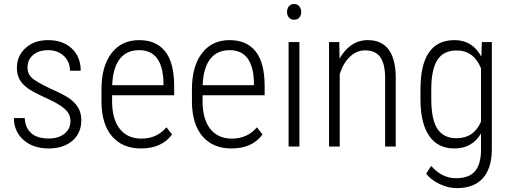

<svg xmlns="http://www.w3.org/2000/svg" viewBox="-20 -741 2580 971"><path d="M336.4 -129.9Q336.4 -164.1 308.1 -189.7Q279.8 -215.3 212.2 -245.8Q144.5 -276.4 117.7 -296.6Q90.8 -316.9 78.1 -340.8Q65.4 -364.7 65.4 -397.5Q65.4 -458.5 109.4 -498.3Q153.3 -538.1 223.1 -538.1Q298.3 -538.1 343.3 -495.6Q388.2 -453.1 388.2 -383.3H334Q334 -428.2 303.2 -457.8Q272.5 -487.3 223.1 -487.3Q175.3 -487.3 147.2 -462.9Q119.1 -438.5 119.1 -399.4Q119.1 -367.7 140.6 -347.7Q162.1 -327.6 233.4 -293.5Q307.1 -261.2 335 -240.2Q362.8 -219.2 377 -193.6Q391.1 -168 391.1 -132.8Q391.1 -67.4 345.7 -28.8Q300.3 9.8 226.1 9.8Q147.5 9.8 98.9 -33.2Q50.3 -76.2 50.3 -144H105Q107.4 -94.7 137.9 -67.6Q168.5 -40.5 226.1 -40.5Q275.9 -40.5 306.2 -64.9Q336.4 -89.4 336.4 -129.9Z M692.9 9.8Q599.6 9.8 546.9 -51.3Q494.1 -112.3 493.2 -225.1V-289.6Q493.2 -405.8 543.9 -471.9Q594.7 -538.1 683.6 -538.1Q769.5 -538.1 814.7 -481.9Q859.9 -425.8 860.8 -310.1V-259.3H546.9V-229.5Q546.9 -138.7 585.7 -89.4Q624.5 -40 695.3 -40Q773.4 -40 821.8 -97.2L850.1 -61Q798.3 9.8 692.9 9.8ZM683.6 -487.3Q619.6 -487.3 585.2 -442.1Q550.8 -397 547.4 -310.1H806.6V-324.2Q802.7 -487.3 683.6 -487.3Z M1150.4 9.8Q1057.1 9.8 1004.4 -51.3Q951.7 -112.3 950.7 -225.1V-289.6Q950.7 -405.8 1001.5 -471.9Q1052.2 -538.1 1141.1 -538.1Q1227.1 -538.1 1272.2 -481.9Q1317.4 -425.8 1318.4 -310.1V-259.3H1004.4V-229.5Q1004.4 -138.7 1043.2 -89.4Q1082 -40 1152.8 -40Q1231 -40 1279.3 -97.2L1307.6 -61Q1255.9 9.8 1150.4 9.8ZM1141.1 -487.3Q1077.1 -487.3 1042.7 -442.1Q1008.3 -397 1004.9 -310.1H1264.2V-324.2Q1260.3 -487.3 1141.1 -487.3Z M1494.1 0H1439.5V-528.3H1494.1ZM1431.6 -680.7Q1431.6 -697.3 1440.9 -709Q1450.2 -720.7 1467.3 -720.7Q1484.4 -720.7 1493.9 -709Q1503.4 -697.3 1503.4 -680.7Q1503.4 -664.1 1493.9 -652.6Q1484.4 -641.1 1467.3 -641.1Q1450.2 -641.1 1440.9 -652.6Q1431.6 -664.1 1431.6 -680.7Z M1695.8 -528.3 1697.3 -444.3Q1720.7 -487.3 1757.1 -512.7Q1793.5 -538.1 1839.8 -538.1Q1978 -538.1 1981.4 -354V0H1927.7V-348.1Q1927.2 -418.9 1902.8 -452.6Q1878.4 -486.3 1826.2 -486.3Q1783.7 -486.3 1749.8 -454.3Q1715.8 -422.4 1698.2 -366.7V0H1644V-528.3Z M2106.4 -288.6Q2106.4 -413.6 2149.4 -475.8Q2192.4 -538.1 2278.3 -538.1Q2369.6 -538.1 2414.1 -454.6L2417 -528.3H2467.3V15.1Q2466.8 110.8 2421.6 160.6Q2376.5 210.4 2290 210.4Q2246.6 210.4 2202.4 189.2Q2158.2 168 2135.3 137.2L2160.6 98.1Q2214.8 160.2 2286.1 160.2Q2352.1 160.2 2382.1 125Q2412.1 89.8 2412.6 18.1V-65.9Q2368.2 9.8 2277.8 9.8Q2195.3 9.8 2151.6 -52.2Q2107.9 -114.3 2106.4 -231.4ZM2161.1 -239.3Q2161.1 -137.7 2191.9 -89.8Q2222.7 -42 2288.6 -42Q2376.5 -42 2412.6 -125.5V-395.5Q2376 -485.8 2289.6 -485.8Q2223.1 -485.8 2192.4 -438.5Q2161.6 -391.1 2161.1 -292Z"/></svg>

Font: TypoPRO Roboto
Style: Regular
Weight: 300
Designer: Google
Version: Version 2.136; 2016